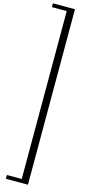

<svg xmlns="http://www.w3.org/2000/svg" viewBox="-255 -1618 970 1950"><g transform="rotate(15 229.5 -643.5)"><path d="M269 279H37V239H193V-1526H37V-1566H269Z"/></g></svg>

Font: STIXSizeTwoSym
Style: Regular
Weight: 400
Designer: MicroPress Inc., with final additions and corrections provided by Coen Hoffman, Elsevier (retired)
Version: Version 1.1.0